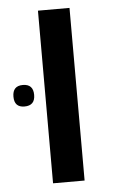

<svg xmlns="http://www.w3.org/2000/svg" viewBox="-84 -665 411 699"><g transform="rotate(-5 122.0 -315.5)"><path d="M81.5 0V-630.9H196.8V0ZM2.4 -287.6Q-34.7 -287.6 -34.7 -326.7Q-34.7 -366.2 2.9 -366.2Q41 -366.2 41 -326.7Q41 -287.6 2.4 -287.6Z"/></g></svg>

Font: Open Sans SemiBold
Style: Regular
Weight: 600
Designer: Monotype Design Team
Foundry: Monotype Imaging Inc.
Version: Version 3.003; ttfautohint (v1.8.4)